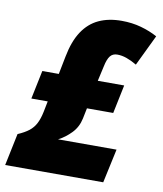

<svg xmlns="http://www.w3.org/2000/svg" viewBox="-92 -791 727 857"><g transform="rotate(10 272.0 -362.0)"><path d="M-10.3 0 20 -145.5Q50.8 -158.7 70.1 -173.8Q89.4 -189 100.3 -210.7Q111.3 -232.4 117.7 -263.7L127.4 -312.5H53.2L80.1 -441.9H154.8L170.9 -523.4Q184.6 -594.7 213.9 -638.9Q243.2 -683.1 287.4 -703.6Q331.5 -724.1 390.6 -724.1Q438 -724.1 479 -712.6Q520 -701.2 553.7 -682.6L486.3 -542.5Q461.4 -557.1 439.7 -564.7Q418 -572.3 397.5 -572.3Q376.5 -572.3 365 -557.6Q353.5 -543 346.7 -509.8L331.5 -441.9H451.2L424.3 -312.5H305.2L295.4 -264.6Q287.1 -225.1 260.5 -197.5Q233.9 -169.9 202.1 -153.8H467.3L434.1 0Z"/></g></svg>

Font: Open Sans SemiCondensed ExtraBold
Style: Italic
Weight: 800
Width: 4
Italic angle: -12°
Designer: Monotype Design Team
Foundry: Monotype Imaging Inc.
Version: Version 3.003